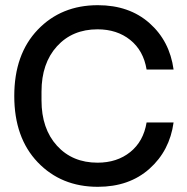

<svg xmlns="http://www.w3.org/2000/svg" viewBox="-20 -710 721 740"><path d="M357 10Q216 10 125.5 -84.5Q35 -179 35 -340Q35 -501 125.5 -595.5Q216 -690 357 -690Q478 -690 556 -621Q634 -552 649 -442H545Q533 -515 482 -556Q431 -597 356 -597Q259 -597 199.5 -531.5Q140 -466 140 -357V-323Q140 -214 199.5 -148.5Q259 -83 356 -83Q431 -83 482 -124Q533 -165 545 -238H649Q634 -129 556 -59.5Q478 10 357 10Z"/></svg>

Font: TASA Orbiter Display Medium
Style: Regular
Weight: 500
Designer: Weizhong Zhang
Version: Version 1.000;Glyphs 3.1.2 (3151)